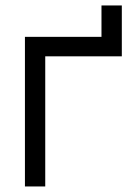

<svg xmlns="http://www.w3.org/2000/svg" viewBox="-20 -673 485 693"><path d="M70 0V-540H346.3V-653.3H419.7V-469.7H143.3V0Z"/></svg>

Font: Vela Sans GX ExtLt
Style: Regular
Weight: 200
Designer: Principal design: Mikhail Sharanda - project Manrope.
Design modification: Ravid Balaliev
Foundry: Mikhail Sharanda
Version: Version 1.001